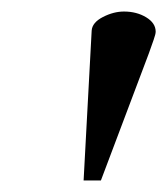

<svg xmlns="http://www.w3.org/2000/svg" viewBox="-20 -731 290 333"><path d="M238 -638 155 -418H125L139 -678Q140 -692 158.5 -701.5Q177 -711 195 -711Q217 -711 233.5 -701Q250 -691 250 -676Q250 -672 246.5 -662Q243 -652 238 -638Z"/></svg>

Font: Tiro Telugu
Style: Italic
Weight: 400
Italic angle: -11°
Designer: Telugu: John Hudson & Fiona Ross, assisted by Kaja Sojewska. Latin: John Hudson with Paul Hanslow, assisted by Kaja Soje
Foundry: Tiro Typeworks Ltd.
Version: Version 1.52